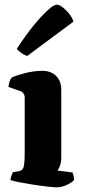

<svg xmlns="http://www.w3.org/2000/svg" viewBox="-20 -804 364 824"><path d="M224 0Q213 0 185.5 -3Q158 -6 125.5 -11Q93 -16 65 -21.5Q37 -27 25 -31Q25 -38 28.5 -48Q32 -58 35 -65L60 -69Q70 -71 75.5 -76.5Q81 -82 83.5 -98Q86 -114 86 -147V-385Q86 -395 81 -402.5Q76 -410 67 -413L16 -431Q18 -443 21 -453.5Q24 -464 31 -472Q49 -480 87 -490Q125 -500 161 -500Q200 -500 221.5 -477.5Q243 -455 243 -419V-128Q243 -107 237 -92Q231 -77 227 -72L291 -64Q293 -59 295.5 -50.5Q298 -42 298 -32Q293 -25 279.5 -17Q266 -9 251.5 -4.5Q237 0 224 0ZM97 -564Q83 -568 70.5 -577.5Q58 -587 52 -594Q88 -650 122.5 -692.5Q157 -735 184 -759.5Q211 -784 224 -784Q234 -784 248.5 -773Q263 -762 276.5 -745.5Q290 -729 295 -711Z"/></svg>

Font: Texturina Medium 12pt ExtraBold
Style: Regular
Weight: 800
Version: Version 1.002